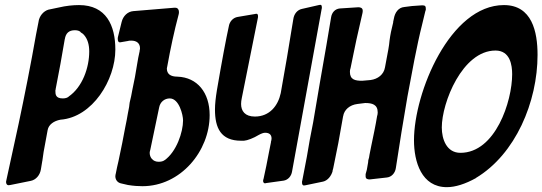

<svg xmlns="http://www.w3.org/2000/svg" viewBox="-20 -773 2243 794"><path d="M107 -25C128 -29 145 -48 149 -72L155 -108V-107C158 -131 162 -157 168 -186L177 -235C181 -258 203 -273 230 -278C363 -288 457 -443 457 -568C457 -668 419 -752 307 -752C281 -752 253 -749 223 -742L180 -733C160 -727 142 -707 139 -681L129 -630C109 -515 80 -369 57 -261L7 -31C6 -25 5 -22 5 -21C5 -13 9 -7 15 -7C18 -7 21 -8 23 -8ZM230 -509 248 -612V-611C252 -636 265 -648 290 -648C301 -648 310 -645 315 -639L311 -641C320 -636 326 -631 329 -627L327 -629C342 -612 349 -589 349 -560C349 -495 322 -413 263 -373L266 -375C260 -369 251 -366 240 -366C210 -366 209 -382 209 -399L210 -402V-404Z M714 -456C685 -456 670 -467 670 -490C670 -492 671 -496 672 -500C685 -572 700 -643 719 -714C720 -717 720 -721 720 -724C720 -733 715 -741 705 -741H700L531 -727C508 -725 489 -707 483 -682L468 -621C467 -618 467 -615 467 -612C467 -603 470 -598 475 -598C477 -598 480 -598 483 -599L512 -604H510C514 -605 518 -605 523 -605C544 -605 559 -595 559 -573C559 -570 558 -566 557 -562L558 -564C553 -543 550 -525 547 -507L538 -454C534 -436 531 -418 527 -400C524 -384 521 -366 516 -348L514 -331C510 -312 507 -293 504 -277L498 -247C490 -203 482 -163 470 -107C466 -90 462 -73 459 -56C458 -52 457 -48 457 -44C457 -32 464 -17 483 -14L509 -8C533 -4 553 -3 569 -3C727 -3 847 -148 847 -297C847 -390 796 -453 714 -456ZM661 -111C655 -106 646 -104 636 -104C612 -104 599 -122 599 -141C599 -144 600 -148 601 -152V-151L638 -328C642 -351 660 -366 682 -366C721 -366 737 -297 737 -275C737 -227 710 -145 660 -110ZM516 -346C516 -347 516 -347 517 -348Z M1228 -736C1210 -732 1196 -716 1193 -694C1191 -682 1189 -668 1186 -652C1176 -588 1160 -494 1141 -388C1130 -336 1095 -291 1034 -291C993 -291 977 -314 977 -343C977 -350 978 -359 980 -368C997 -454 1030 -619 1046 -697C1047 -700 1047 -703 1047 -706C1047 -712 1045 -716 1041 -716C1040 -716 1037 -716 1034 -715C1010 -711 987 -707 963 -703C944 -700 929 -684 926 -663C915 -613 898 -523 877 -400C872 -369 869 -343 869 -320C869 -244 893 -191 977 -191H989C1003 -192 1029 -202 1050 -215C1061 -221 1070 -224 1076 -224C1094 -224 1103 -216 1103 -200C1103 -196 1102 -191 1100 -185L1101 -187L1092 -142C1085 -106 1078 -68 1070 -34C1069 -31 1068 -28 1068 -25C1068 -20 1071 -15 1075 -15C1076 -15 1079 -15 1081 -16L1153 -26C1171 -29 1185 -44 1188 -65L1310 -735C1311 -738 1311 -740 1311 -742C1311 -749 1309 -753 1306 -753C1305 -753 1302 -753 1298 -752Z M1316 -22C1334 -26 1350 -44 1356 -67L1355 -66L1358 -77C1365 -112 1372 -146 1379 -181L1399 -293V-292C1403 -319 1426 -339 1458 -343L1490 -347C1519 -347 1542 -341 1542 -308C1542 -303 1541 -298 1540 -294V-296C1533 -253 1524 -211 1515 -168C1513 -156 1510 -145 1508 -133C1507 -126 1506 -118 1503 -110C1503 -105 1502 -99 1501 -94C1500 -87 1498 -79 1497 -71L1492 -53C1492 -51 1492 -48 1492 -44C1492 -33 1500 -31 1509 -31C1533 -34 1557 -36 1580 -39C1599 -41 1614 -57 1617 -78C1632 -177 1648 -276 1665 -374C1683 -470 1703 -582 1726 -673L1739 -727C1741 -731 1741 -733 1741 -735C1741 -747 1739 -751 1726 -751L1683 -748C1673 -747 1661 -745 1652 -744C1627 -742 1613 -720 1609 -697L1606 -683C1606 -681 1606 -678 1605 -676C1599 -653 1594 -629 1591 -606C1590 -594 1588 -580 1586 -569L1572 -494C1567 -465 1543 -446 1512 -442L1478 -439C1449 -439 1427 -443 1427 -476C1427 -481 1428 -486 1429 -490V-488C1437 -529 1446 -569 1454 -609L1479 -719C1480 -723 1480 -726 1480 -729C1480 -740 1471 -743 1462 -743L1385 -738C1366 -736 1352 -722 1349 -700L1330 -587C1312 -485 1295 -386 1275 -267C1265 -219 1257 -173 1249 -125L1230 -26C1229 -25 1229 -22 1229 -18C1229 -10 1232 -6 1237 -6C1240 -6 1242 -7 1244 -7Z M2203 -546C2203 -642 2180 -752 2064 -752C1841 -752 1692 -390 1692 -193C1692 -104 1723 1 1828 1C1863 1 1904 -12 1949 -37H1948C2112 -135 2203 -352 2203 -546ZM1884 -141C1827 -141 1807 -197 1807 -246C1807 -348 1892 -564 2029 -564C2090 -564 2098 -503 2098 -466C2098 -354 2029 -141 1884 -141Z"/></svg>

Font: Bangerz
Style: Regular
Weight: 400
Designer: vernon adams
Foundry: Vernon Adams
Version: Version 2.10;December 28, 2023;FontCreator 13.0.0.2683 64-bi